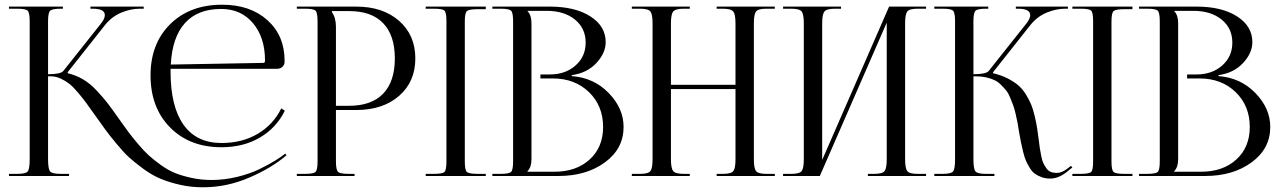

<svg xmlns="http://www.w3.org/2000/svg" viewBox="-20 -747 5429 815"><path d="M704 -455Q704 -449 704 -443Q704 -295 759 -217.5Q814 -140 920 -140Q1008 -140 1074 -179Q1140 -218 1174 -287L1189 -277Q1153 -204 1083 -163Q1013 -122 920 -122Q785 -122 702 -206Q619 -290 619 -427Q619 -562 702.5 -644.5Q786 -727 923 -727Q1042 -727 1115 -661.5Q1188 -596 1188 -489V-484Q1188 -472 1179 -463.5Q1170 -455 1157 -455ZM705 -473 1097 -480Q1105 -480 1105 -489Q1105 -588 1054 -648.5Q1003 -709 919 -709Q819 -709 765 -649Q711 -589 705 -473ZM1196 -88Q1135 -35 1039 6.5Q943 48 842 48Q791 48 744.5 37.5Q698 27 662 12Q626 -3 589 -30Q552 -57 528 -79Q504 -101 473.5 -138Q443 -175 427 -197Q411 -219 384 -257Q359 -292 346 -310Q333 -328 311.5 -353.5Q290 -379 274 -391.5Q258 -404 237.5 -413.5Q217 -423 196 -423H184V-71Q184 -29 193 -19Q202 -9 238 -9H273V0H18V-9H53Q89 -9 97.5 -19Q106 -29 106 -71V-657Q106 -693 97.5 -701.5Q89 -710 53 -710H18V-719H247V-710H238Q202 -710 193 -701.5Q184 -693 184 -657V-432Q238 -432 249 -446L407 -645Q425 -667 425 -683Q425 -710 373 -710H364V-719H590V-710H573Q535 -710 495 -693.5Q455 -677 426 -641L267 -440L268 -436Q302 -428 332 -410.5Q362 -393 390.5 -362.5Q419 -332 437.5 -308Q456 -284 486 -241Q510 -207 524.5 -187.5Q539 -168 565 -137Q591 -106 611.5 -87.5Q632 -69 663 -46.5Q694 -24 724.5 -12Q755 0 795 8.5Q835 17 878 17Q932 17 986 4Q1040 -9 1081 -29Q1122 -49 1148.5 -65.5Q1175 -82 1191 -95Z M1389 -700V-695Q1406 -672 1406 -633V-298H1462Q1557 -298 1606.5 -349.5Q1656 -401 1656 -499Q1656 -597 1606.5 -648.5Q1557 -700 1462 -700ZM1240 0V-9H1275Q1311 -9 1319.5 -17.5Q1328 -26 1328 -62V-657Q1328 -693 1319.5 -701.5Q1311 -710 1275 -710H1240V-719H1492Q1605 -719 1674 -658.5Q1743 -598 1743 -499Q1743 -400 1674 -340Q1605 -280 1492 -280H1406V-62Q1406 -26 1415 -17.5Q1424 -9 1460 -9H1485V0Z M1787 0V-9H1822Q1858 -9 1866.5 -17Q1875 -25 1875 -61V-658Q1875 -694 1866.5 -702Q1858 -710 1822 -710H1787V-719H2042V-708H2007Q1971 -708 1962 -700Q1953 -692 1953 -656V-61Q1953 -25 1962 -17Q1971 -9 2007 -9H2042V0Z M2219 -18H2333Q2426 -18 2483 -70Q2540 -122 2540 -208Q2540 -298 2480 -356Q2420 -414 2327 -414H2274V-431H2314Q2380 -431 2423 -469Q2466 -507 2466 -566Q2466 -627 2420.5 -664Q2375 -701 2300 -701H2219V-700Q2236 -683 2236 -648V-71Q2236 -37 2219 -20ZM2070 0V-9H2105Q2141 -9 2149.5 -17.5Q2158 -26 2158 -62V-657Q2158 -693 2149.5 -701.5Q2141 -710 2105 -710H2070V-719H2314Q2421 -719 2486 -677.5Q2551 -636 2551 -568Q2551 -522 2511.5 -479.5Q2472 -437 2407 -428V-424Q2501 -417 2564 -352Q2627 -287 2627 -208Q2627 -116 2548 -58Q2469 0 2351 0Z M2662 0V-9H2697Q2732 -9 2741 -21Q2750 -33 2750 -71V-648Q2750 -686 2741 -698Q2732 -710 2697 -710H2662V-719H2908V-710H2882Q2847 -710 2837.5 -698Q2828 -686 2828 -648V-387H3102V-648Q3102 -686 3092.5 -698Q3083 -710 3048 -710H3022V-719H3269V-710H3233Q3198 -710 3189 -698Q3180 -686 3180 -648V-71Q3180 -33 3189 -21Q3198 -9 3233 -9H3269V0H3022V-9H3049Q3084 -9 3093 -21Q3102 -33 3102 -71V-369H2828V-71Q2828 -33 2837.5 -21Q2847 -9 2882 -9H2908V0Z M3304 0V-9H3339Q3374 -9 3383 -21Q3392 -33 3392 -71V-648Q3392 -686 3383 -698Q3374 -710 3339 -710H3304V-719H3550V-710H3524Q3489 -710 3479.5 -698Q3470 -686 3470 -648V-68L3754 -719H3911V-710H3875Q3840 -710 3831 -698Q3822 -686 3822 -648V-71Q3822 -33 3831 -21Q3840 -9 3875 -9H3911V0H3664V-9H3691Q3726 -9 3735 -21Q3744 -33 3744 -71V-651L3460 0Z M3946 0V-9H3981Q4017 -9 4025.5 -19Q4034 -29 4034 -71V-657Q4034 -693 4025.5 -701.5Q4017 -710 3981 -710H3946V-719H4175V-710H4166Q4130 -710 4121 -701.5Q4112 -693 4112 -657V-432Q4166 -432 4177 -446L4335 -645Q4353 -667 4353 -683Q4353 -710 4301 -710H4292V-719H4513V-710H4501Q4463 -710 4423 -693.5Q4383 -677 4354 -641L4195 -440L4196 -436Q4230 -428 4256.5 -414.5Q4283 -401 4301.5 -385.5Q4320 -370 4334.5 -346.5Q4349 -323 4357 -303.5Q4365 -284 4372 -254.5Q4379 -225 4382 -205.5Q4385 -186 4389 -155Q4392 -130 4394 -117Q4396 -104 4400 -84Q4404 -64 4409 -54Q4414 -44 4421.5 -33Q4429 -22 4440 -17.5Q4451 -13 4466 -13Q4488 -13 4513 -33L4526 -43L4532 -36L4519 -26Q4478 11 4438 11Q4418 11 4401.5 5Q4385 -1 4373 -9.5Q4361 -18 4351 -34.5Q4341 -51 4335 -64.5Q4329 -78 4323 -102.5Q4317 -127 4314 -142Q4311 -157 4306 -185Q4302 -211 4299.5 -224.5Q4297 -238 4291.5 -262Q4286 -286 4281 -299.5Q4276 -313 4268 -332.5Q4260 -352 4251 -363Q4242 -374 4229 -387Q4216 -400 4201 -407Q4186 -414 4166.5 -418.5Q4147 -423 4124 -423H4112V-71Q4112 -29 4121 -19Q4130 -9 4166 -9H4201V0Z M4532 0V-9H4567Q4603 -9 4611.5 -17Q4620 -25 4620 -61V-658Q4620 -694 4611.5 -702Q4603 -710 4567 -710H4532V-719H4787V-708H4752Q4716 -708 4707 -700Q4698 -692 4698 -656V-61Q4698 -25 4707 -17Q4716 -9 4752 -9H4787V0Z M4964 -18H5078Q5171 -18 5228 -70Q5285 -122 5285 -208Q5285 -298 5225 -356Q5165 -414 5072 -414H5019V-431H5059Q5125 -431 5168 -469Q5211 -507 5211 -566Q5211 -627 5165.5 -664Q5120 -701 5045 -701H4964V-700Q4981 -683 4981 -648V-71Q4981 -37 4964 -20ZM4815 0V-9H4850Q4886 -9 4894.5 -17.5Q4903 -26 4903 -62V-657Q4903 -693 4894.5 -701.5Q4886 -710 4850 -710H4815V-719H5059Q5166 -719 5231 -677.5Q5296 -636 5296 -568Q5296 -522 5256.5 -479.5Q5217 -437 5152 -428V-424Q5246 -417 5309 -352Q5372 -287 5372 -208Q5372 -116 5293 -58Q5214 0 5096 0Z"/></svg>

Font: FoglihtenNo06
Style: Regular
Weight: 500
Designer: gluk (gluksza@wp.pl)
Foundry: gluk (gluksza@wp.pl)
Version: Version 0.76